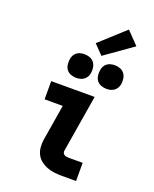

<svg xmlns="http://www.w3.org/2000/svg" viewBox="-178 -1094 956 1192"><g transform="rotate(20 300.0 -498.0)"><path d="M382 0Q356 0 330.5 -3Q305 -6 282 -15Q259 -24 240 -39Q221 -54 210 -75.5Q199 -97 197 -123Q195 -149 199 -174L238 -410H118V-530H405L343 -155Q341 -147 343.5 -139.5Q346 -132 352 -127.5Q358 -123 366 -121.5Q374 -120 382 -120H475V0ZM456 -602Q438 -602 420.5 -608.5Q403 -615 392.5 -629Q382 -643 379.5 -661.5Q377 -680 380 -699Q382 -712 388.5 -724Q395 -736 406 -744Q417 -752 430 -755Q443 -758 456 -758Q475 -758 492 -751.5Q509 -745 519.5 -731Q530 -717 533 -698.5Q536 -680 533 -661Q531 -648 524 -636Q517 -624 506 -616Q495 -608 482 -605Q469 -602 456 -602ZM256 -602Q238 -602 220.5 -608.5Q203 -615 192.5 -629Q182 -643 179.5 -661.5Q177 -680 180 -699Q182 -712 188.5 -724Q195 -736 206 -744Q217 -752 230 -755Q243 -758 256 -758Q275 -758 292 -751.5Q309 -745 319.5 -731Q330 -717 333 -698.5Q336 -680 333 -661Q331 -648 324 -636Q317 -624 306 -616Q295 -608 282 -605Q269 -602 256 -602ZM357 -784 297 -846 462 -996 541 -914Z"/></g></svg>

Font: Iosevka Curly Slab HvExObl
Style: Regular
Weight: 900
Width: 7
Italic angle: -9°
Monospace: yes
Designer: Belleve Invis
Foundry: Belleve Invis
Version: Version 11.1.0; ttfautohint (v1.8.3)